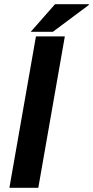

<svg xmlns="http://www.w3.org/2000/svg" viewBox="-20 -898 446 918"><path d="M127 -746.1 243.2 -877.9H403.8L405.8 -875L232.9 -746.1ZM24.9 0 151.9 -724.1H290L163.1 0Z"/></svg>

Font: Archivo Expanded SemiBold
Style: Italic
Weight: 600
Width: 7
Italic angle: -10°
Designer: Hector Gatti
Foundry: Omnibus-Type
Version: Version 2.001